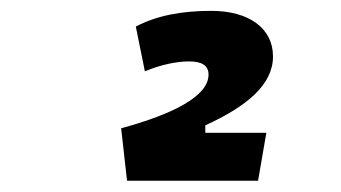

<svg xmlns="http://www.w3.org/2000/svg" viewBox="-20 -723 626 352"><path d="M212.9 -391.6H453.1L468.3 -479.5H356.4V-493.2C432.1 -527.8 480.5 -567.4 480.5 -619.6C480.5 -670.4 437.5 -703.1 367.2 -703.1C312.5 -703.1 267.1 -694.3 229 -674.3L245.6 -592.3C273.9 -604 302.7 -610.4 326.7 -610.4C350.6 -610.4 362.3 -602.5 362.3 -586.4C362.3 -546.4 296.9 -513.7 202.1 -487.8Z"/></svg>

Font: Cascadia Mono SemiBold
Style: Italic
Weight: 600
Italic angle: -10°
Monospace: yes
Designer: Aaron Bell
Foundry: Saja Typeworks
Version: Version 2404.023